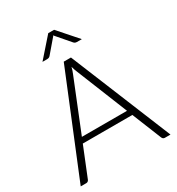

<svg xmlns="http://www.w3.org/2000/svg" viewBox="-209 -1035 1075 1166"><g transform="rotate(-30 328.0 -452.0)"><path d="M486 -257 342 -614.5Q334.5 -632 327.5 -656.5Q324.5 -644.5 321 -633.8Q317.5 -623 313.5 -614L169.5 -257ZM642.5 0H603Q596 0 591.5 -3.8Q587 -7.5 584.5 -13.5L501.5 -219H154L71 -13.5Q69 -8 64 -4Q59 0 52 0H13L302.5 -707.5H353ZM466 -771H430.5Q426.5 -771 421.5 -772.5Q416.5 -774 411 -779.5L331 -872.5Q328.5 -875.5 327.5 -878L323.5 -872.5L244 -779.5Q238.5 -774 233.2 -772.5Q228 -771 224 -771H190L307.5 -904.5H348.5Z"/></g></svg>

Font: LatoLatin Light
Style: Regular
Weight: 300
Designer: Lukasz Dziedzic with Adam Twardoch and Botio Nikoltchev
Foundry: tyPoland Lukasz Dziedzic
Version: Version 2.015; 2015-08-06; http://www.latofonts.com/